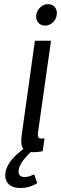

<svg xmlns="http://www.w3.org/2000/svg" viewBox="-20 -740 300 946"><path d="M158.6 -666.7Q155.7 -643.9 168.2 -628.9Q180.7 -613.9 201.9 -613.9Q223 -613.9 239.8 -628.9Q256.6 -643.9 259.4 -666.7Q263 -688.9 250.7 -704.2Q238.4 -719.6 216.6 -719.6Q195.4 -719.6 178.8 -704.2Q162.1 -688.9 158.6 -666.7ZM152 -539.3 87.7 -80.1Q80.1 -28.9 92.7 -9.4Q105.3 10 145 10Q155.6 10 166.1 8.9Q176.6 7.7 190.4 5.1L199.3 -58.9Q188.7 -57.1 187 -57.1Q173.1 -57.1 169.2 -64.1Q165.3 -71 167.1 -86.1L231.4 -539.3ZM81 186.4Q102.3 186.4 123.4 180.4Q144.6 174.3 163.6 162.3L148.3 119Q132.1 126.6 122 129.4Q111.9 132.1 101.7 132.1Q84.4 132.1 77 123.4Q69.6 114.6 72.3 97Q75 75.9 93.9 50.4Q112.9 25 148.9 -6.6L119.4 -22.3Q69.9 9.6 40.5 43.7Q11.1 77.9 6.9 111.3Q1.9 145.7 21.8 166.1Q41.7 186.4 81 186.4Z"/></svg>

Font: Secuela ExtLt
Style: Italic
Weight: 200
Italic angle: -8°
Designer: Fernando Haro
Foundry: deFharo
Version: Version 1.704